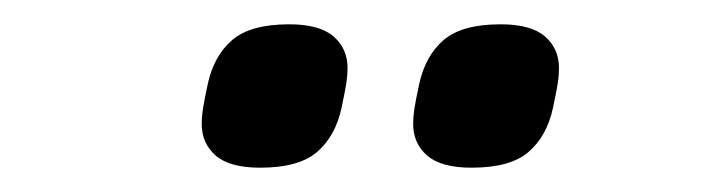

<svg xmlns="http://www.w3.org/2000/svg" viewBox="-20 -750 580 158"><path d="M194 -612Q169 -612 157.5 -622Q146 -632 146 -648Q146 -654 147 -660.5Q148 -667 151 -681Q156 -704 171 -717Q186 -730 218 -730Q243 -730 254.5 -720Q266 -710 266 -694Q266 -688 265 -681.5Q264 -675 261 -661Q256 -638 241 -625Q226 -612 194 -612ZM368 -612Q343 -612 331.5 -622Q320 -632 320 -648Q320 -654 321 -660.5Q322 -667 325 -681Q330 -704 345 -717Q360 -730 392 -730Q417 -730 428.5 -720Q440 -710 440 -694Q440 -688 439 -681.5Q438 -675 435 -661Q430 -638 415 -625Q400 -612 368 -612Z"/></svg>

Font: IBM Plex Sans Cond Medm
Style: Italic
Weight: 500
Width: 3
Italic angle: -11°
Designer: Mike Abbink, Paul van der Laan, Pieter van Rosmalen
Foundry: Bold Monday
Version: Version 1.3